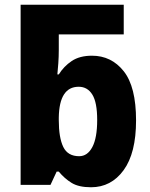

<svg xmlns="http://www.w3.org/2000/svg" viewBox="-20 -780 633 810"><path d="M364 10Q312 10 282 -8.5Q252 -27 228 -56H219L193 0H67V-760H502V-635H228V-569Q228 -541 226 -513Q224 -485 222 -466H228Q249 -500 282.5 -522.5Q316 -545 368 -545Q450 -545 502 -479.5Q554 -414 554 -272Q554 -134 501.5 -62Q449 10 364 10ZM314 -121Q349 -121 369.5 -159.5Q390 -198 390 -274Q390 -348 369.5 -381Q349 -414 312 -414Q230 -414 228 -284V-273Q228 -199 247 -160Q266 -121 314 -121Z"/></svg>

Font: Noto Sans SemiCondensed ExtraBold
Style: Regular
Weight: 800
Width: 4
Designer: Monotype Design Team
Foundry: Monotype Imaging Inc.
Version: Version 2.013; ttfautohint (v1.8.4.7-5d5b)